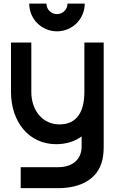

<svg xmlns="http://www.w3.org/2000/svg" viewBox="-20 -772 656 1048"><path d="M40 -270C40 -108 137 15 286.5 15C342.5 15 389 -0.5 425.5 -27.5V24C427 101 372.5 140.5 297.5 140.5H93V255H297C419 255 514 206.5 538.5 102C544 78 546 54 546 26V-540H440.5V-270C440.5 -165.5 402 -93 305 -93C211 -93 151 -171 151 -270V-540H40ZM139.5 -752.5C139.5 -668.5 207 -601 291 -601C375 -601 442.5 -668.5 442.5 -752.5H348.5C348.5 -720.5 323 -695 291 -695C259 -695 233.5 -720.5 233.5 -752.5Z"/></svg>

Font: Eudonet
Style: Bold
Weight: 700
Designer: Mikhail Sharanda
Foundry: Mikhail Sharanda
Version: Version 4.503;Glyphs 3.1.2 (3151)